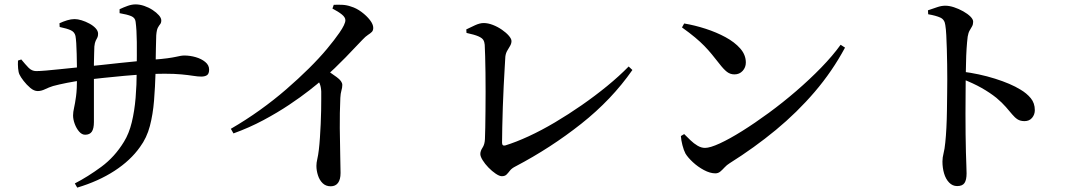

<svg xmlns="http://www.w3.org/2000/svg" viewBox="-20 -802 4945 875"><path d="M321 34Q381 3 442 -42Q503 -87 545 -156Q568 -193 580.5 -244.5Q593 -296 598 -356Q603 -416 603 -477Q604 -555 603.5 -610.5Q603 -666 598 -703Q596 -721 578 -728.5Q560 -736 525 -742V-760Q544 -769 562.5 -775.5Q581 -782 598 -782Q617 -782 637.5 -775Q658 -768 675.5 -756.5Q693 -745 704 -732.5Q715 -720 715 -709Q715 -698 710 -692Q705 -686 699.5 -676Q694 -666 692 -641Q691 -613 690.5 -582Q690 -551 689.5 -523.5Q689 -496 689 -474Q687 -406 682 -343.5Q677 -281 663 -227.5Q649 -174 618 -132Q575 -71 502 -23.5Q429 24 332 53ZM368 -188Q353 -188 340.5 -202.5Q328 -217 320.5 -237.5Q313 -258 313 -276Q313 -291 317.5 -310.5Q322 -330 326.5 -362.5Q331 -395 331 -451Q331 -475 330.5 -502.5Q330 -530 329.5 -557Q329 -584 327.5 -605.5Q326 -627 324 -638Q320 -656 303 -664Q286 -672 252 -679L251 -696Q268 -704 286 -709.5Q304 -715 320 -715Q334 -715 352 -709.5Q370 -704 387.5 -694.5Q405 -685 416 -673Q427 -661 427 -648Q427 -637 423.5 -630.5Q420 -624 416 -616Q412 -608 410 -590Q410 -578 409 -557.5Q408 -537 408 -512.5Q408 -488 408 -466Q408 -421 408 -379Q408 -337 408 -302Q408 -267 408 -246Q408 -216 398.5 -202Q389 -188 368 -188ZM152 -387Q135 -387 118 -401.5Q101 -416 87.5 -433.5Q74 -451 69 -462Q64 -472 62.5 -490.5Q61 -509 62 -526L77 -531Q95 -509 110 -493.5Q125 -478 145 -478Q161 -478 190 -480.5Q219 -483 252 -486.5Q285 -490 315.5 -493Q346 -496 365 -498Q396 -501 438.5 -505.5Q481 -510 526 -515Q571 -520 610.5 -523.5Q650 -527 676 -530Q718 -533 743 -536.5Q768 -540 781.5 -543Q795 -546 803.5 -547.5Q812 -549 820 -549Q846 -549 872 -541.5Q898 -534 915.5 -519.5Q933 -505 933 -485Q933 -466 923.5 -459.5Q914 -453 897 -453Q882 -453 860 -456.5Q838 -460 806.5 -463Q775 -466 730 -466Q693 -466 645.5 -463.5Q598 -461 547.5 -456.5Q497 -452 451 -447Q405 -442 370 -438Q323 -432 285.5 -424.5Q248 -417 222 -410Q203 -404 185.5 -395.5Q168 -387 152 -387Z M1032 -215Q1101 -255 1164.5 -300.5Q1228 -346 1284 -394.5Q1340 -443 1387.5 -490Q1435 -537 1470 -579Q1505 -621 1527 -653Q1554 -692 1554 -710Q1554 -723 1538 -736Q1522 -749 1495 -763L1501 -780Q1520 -781 1540.5 -780Q1561 -779 1580 -772Q1604 -765 1627.5 -747.5Q1651 -730 1666 -710.5Q1681 -691 1681 -675Q1681 -663 1674.5 -656.5Q1668 -650 1657 -643Q1646 -636 1632 -621Q1601 -588 1555 -540.5Q1509 -493 1450 -440Q1429 -421 1390 -390.5Q1351 -360 1298 -324.5Q1245 -289 1180.5 -254.5Q1116 -220 1044 -194ZM1487 47Q1465 47 1450.5 33Q1436 19 1429 -3Q1422 -25 1422 -46Q1422 -60 1426 -77Q1430 -94 1433 -119Q1436 -144 1438 -174.5Q1440 -205 1441.5 -236.5Q1443 -268 1443.5 -297Q1444 -326 1444 -349Q1444 -372 1444 -385Q1443 -407 1436.5 -422Q1430 -437 1415 -457L1456 -491Q1489 -469 1514.5 -450.5Q1540 -432 1540 -415Q1540 -403 1536 -389.5Q1532 -376 1531 -356Q1528 -287 1528.5 -218.5Q1529 -150 1530.5 -96Q1532 -42 1532 -14Q1532 16 1520.5 31.5Q1509 47 1487 47Z M2267 1Q2256 1 2239 -10.5Q2222 -22 2206 -38.5Q2190 -55 2179.5 -72Q2169 -89 2169 -100Q2169 -114 2179 -129Q2189 -144 2190 -168Q2191 -187 2191.5 -220.5Q2192 -254 2192.5 -296.5Q2193 -339 2193 -383.5Q2193 -428 2192.5 -470Q2192 -512 2191 -545.5Q2190 -579 2189 -598Q2188 -611 2182.5 -620Q2177 -629 2160 -636.5Q2143 -644 2106 -652L2105 -668Q2123 -677 2145 -687Q2167 -697 2184 -697Q2204 -697 2226 -688.5Q2248 -680 2267.5 -666.5Q2287 -653 2299 -639Q2311 -625 2311 -615Q2311 -604 2305 -593.5Q2299 -583 2292 -571.5Q2285 -560 2283 -544Q2282 -528 2280 -492.5Q2278 -457 2275.5 -410.5Q2273 -364 2271.5 -315Q2270 -266 2269 -223Q2268 -180 2268 -152Q2268 -136 2282 -139Q2331 -154 2389.5 -181Q2448 -208 2509.5 -244.5Q2571 -281 2631.5 -323Q2692 -365 2747 -410Q2802 -455 2845 -499L2862 -483Q2768 -348 2629 -238Q2490 -128 2330 -44Q2312 -35 2304 -24.5Q2296 -14 2288.5 -6.5Q2281 1 2267 1Z M3240 -12Q3216 -12 3188 -27Q3160 -42 3137.5 -63Q3115 -84 3104 -102Q3096 -117 3090 -140.5Q3084 -164 3083 -182L3098 -191Q3111 -178 3126.5 -163Q3142 -148 3159 -138Q3176 -128 3193 -128Q3216 -128 3260.5 -148.5Q3305 -169 3362.5 -205Q3420 -241 3483.5 -287.5Q3547 -334 3608.5 -387Q3670 -440 3722.5 -494Q3775 -548 3811 -598L3831 -585Q3773 -477 3693 -383.5Q3613 -290 3515.5 -209.5Q3418 -129 3305 -58Q3292 -50 3282 -39Q3272 -28 3262.5 -20Q3253 -12 3240 -12ZM3327 -463Q3308 -463 3293 -474.5Q3278 -486 3258 -512Q3240 -535 3224 -554.5Q3208 -574 3190 -592.5Q3172 -611 3147.5 -631.5Q3123 -652 3088 -677L3098 -695Q3146 -687 3195.5 -671Q3245 -655 3286.5 -632.5Q3328 -610 3353.5 -581Q3379 -552 3379 -517Q3379 -495 3364.5 -479Q3350 -463 3327 -463Z M4342 46Q4321 46 4305.5 30Q4290 14 4282.5 -11.5Q4275 -37 4275 -66Q4275 -84 4280 -103Q4285 -122 4288 -153Q4291 -181 4293 -219.5Q4295 -258 4295.5 -299.5Q4296 -341 4296.5 -378.5Q4297 -416 4297 -441Q4297 -472 4296.5 -507.5Q4296 -543 4295 -577.5Q4294 -612 4292.5 -641.5Q4291 -671 4288 -688Q4285 -713 4265 -722Q4245 -731 4210 -737L4209 -755Q4230 -762 4250 -769Q4270 -776 4288 -776Q4306 -776 4327.5 -769Q4349 -762 4369.5 -750.5Q4390 -739 4402.5 -726.5Q4415 -714 4415 -703Q4415 -691 4410 -682Q4405 -673 4399 -663Q4393 -653 4390 -635Q4387 -611 4385 -580Q4383 -549 4382.5 -515Q4382 -481 4381 -449Q4381 -416 4380.5 -373.5Q4380 -331 4380 -283.5Q4380 -236 4380.5 -191Q4381 -146 4382 -108Q4383 -72 4384 -48Q4385 -24 4385 -12Q4385 18 4375.5 32Q4366 46 4342 46ZM4649 -250Q4630 -250 4617.5 -258Q4605 -266 4593 -280.5Q4581 -295 4564 -314.5Q4547 -334 4521 -356Q4491 -380 4453 -401.5Q4415 -423 4363 -443V-476Q4443 -466 4514.5 -443.5Q4586 -421 4630 -394Q4659 -377 4677.5 -354.5Q4696 -332 4696 -300Q4696 -280 4683.5 -265Q4671 -250 4649 -250Z"/></svg>

Font: Noto Serif JP ExtraLight SemiBold
Style: Regular
Weight: 600
Version: Version 2.003-H1;hotconv 1.1.1;makeotfexe 2.6.0